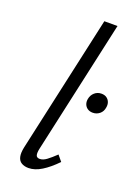

<svg xmlns="http://www.w3.org/2000/svg" viewBox="-138 -772 611 839"><g transform="rotate(20 167.5 -353.0)"><path d="M104.6 5.2Q85.1 5.2 71.9 -2.8Q58.6 -10.7 54.6 -28.2Q50.6 -45.6 56.3 -72.5L197.3 -711H258.5L121.3 -89Q117.3 -70.1 120.2 -59.5Q123.2 -49 137.6 -49Q152.5 -49 169.2 -61.4Q186 -73.8 208.3 -95.3L230.5 -68.5Q196.9 -33.7 165.4 -14.3Q133.9 5.2 104.6 5.2ZM286.1 -317.9Q271.8 -317.9 261.9 -324.5Q251.9 -331.1 247.5 -342.4Q243.1 -353.7 245.8 -367.5Q249.1 -385.8 262.5 -397.6Q275.8 -409.4 294.3 -409.4Q309 -409.4 318.7 -402.5Q328.5 -395.6 332.6 -384.3Q336.7 -373 334 -359.3Q331.3 -340.4 317.6 -329.1Q303.9 -317.9 286.1 -317.9Z"/></g></svg>

Font: Ysabeau
Style: Bold Italic
Weight: 700
Italic angle: -12°
Designer: Christian Thalmann (Catharsis Fonts)
Version: Version 2.002